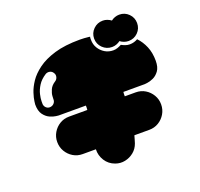

<svg xmlns="http://www.w3.org/2000/svg" viewBox="-151 -866 1302 1247"><g transform="rotate(-20 500.0 -243.0)"><path d="M796 -697Q834 -697 860.5 -670.5Q887 -644 887 -606Q887 -568 860.5 -541.5Q834 -515 796 -515Q780 -515 765 -520.5Q750 -526 739 -535Q727 -526 712.5 -520.5Q698 -515 682 -515Q644 -515 617 -541.5Q590 -568 590 -606Q590 -644 617 -670.5Q644 -697 682 -697Q698 -697 712.5 -691.5Q727 -686 739 -677Q750 -686 765 -691.5Q780 -697 796 -697ZM798 -216Q764 -216 725.5 -216Q687 -216 650 -216Q649 -208 649 -201Q649 -194 649 -186H724Q760 -186 789 -168.5Q818 -151 835.5 -121.5Q853 -92 853 -57Q853 -21 835.5 8.5Q818 38 789 55.5Q760 73 724 73H621Q617 86 613.5 99.5Q610 113 606 124Q594 158 567.5 179.5Q541 201 507.5 208Q474 215 441 203Q399 188 376 151.5Q353 115 355 73H264Q228 73 199 55.5Q170 38 152.5 8.5Q135 -21 135 -57Q135 -92 152.5 -121.5Q170 -151 199 -168.5Q228 -186 264 -186H390Q391 -194 391 -201Q391 -208 391 -216Q347 -216 296.5 -216Q246 -216 203 -216Q203 -216 185 -218Q167 -220 143.5 -230.5Q120 -241 102 -265.5Q84 -290 84 -335Q84 -335 86.5 -356.5Q89 -378 100 -412Q111 -446 136 -483.5Q161 -521 207 -555Q253 -589 324.5 -610.5Q396 -632 500 -632Q514 -632 530.5 -631Q547 -630 558.5 -628.5Q570 -627 570 -627Q568 -622 568 -616.5Q568 -611 568 -606Q568 -574 583.5 -548.5Q599 -523 624.5 -507.5Q650 -492 682 -492Q697 -492 711.5 -497Q726 -502 739 -509Q752 -502 766 -497Q780 -492 796 -492Q811 -492 825 -496Q839 -500 851 -507Q881 -476 899 -433Q917 -390 917 -335Q917 -290 899 -265.5Q881 -241 857.5 -230.5Q834 -220 816 -218Q798 -216 798 -216ZM257 -432Q270 -440 274 -456Q278 -472 269 -485Q261 -499 245.5 -502.5Q230 -506 216 -498Q180 -475 161.5 -445.5Q143 -416 136.5 -388Q130 -360 130 -341Q130 -322 130 -320Q132 -304 144 -294Q156 -284 172 -286Q188 -288 198 -300Q208 -312 207 -328Q207 -330 208 -348.5Q209 -367 219.5 -391Q230 -415 257 -432Z"/></g></svg>

Font: Nikukyu
Style: Regular
Weight: 400
Version: Version 1.00